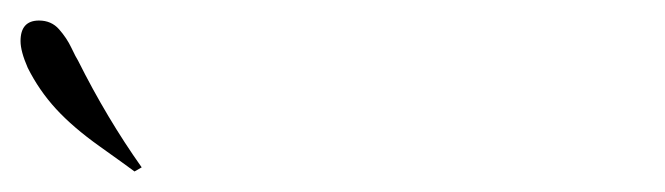

<svg xmlns="http://www.w3.org/2000/svg" viewBox="-28 -704 648 187"><path d="M-1 -638Q-8 -654 -8 -664Q-8 -684 10 -684Q22 -684 29.5 -675.5Q37 -667 41.5 -657.5Q46 -648 48 -645Q76 -589 110 -541L103 -537Q95 -543 69 -561.5Q43 -580 26.5 -598Q10 -616 -1 -638Z"/></svg>

Font: Viaoda Libre
Style: Regular
Weight: 400
Designer: Gydient
Version: Version 2.000